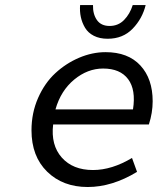

<svg xmlns="http://www.w3.org/2000/svg" viewBox="-20 -729 640 762"><path d="M407.2 -575.2Q375.5 -575.2 352.5 -586.9Q329.6 -598.6 317.6 -618.7Q305.7 -638.7 300.8 -661.4Q295.9 -684.1 297.9 -709H349.1Q348.1 -673.3 364.5 -649.7Q380.9 -626 415 -626Q449.2 -626 472.4 -649.7Q495.6 -673.3 506.8 -709H558.1Q544.9 -654.8 506.3 -615Q467.8 -575.2 407.2 -575.2ZM328.1 13.2Q229.5 13.2 167.2 -47.6Q105 -108.4 105 -211.9Q105 -280.8 131.1 -340.1Q157.2 -399.4 199.5 -438.5Q241.7 -477.5 293.9 -499.8Q346.2 -522 398.9 -522Q488.3 -522 537.1 -469.2Q585.9 -416.5 585.9 -327.1Q585.9 -281.2 570.8 -234.9H190.9Q181.2 -153.3 225.1 -103.8Q269 -54.2 349.1 -54.2Q423.8 -54.2 503.9 -102.1L523.9 -46.9Q424.8 13.2 328.1 13.2ZM200.2 -294.9H507.8Q520 -372.6 488.5 -414.8Q457 -457 389.2 -457Q327.6 -457 274.4 -413.1Q221.2 -369.1 200.2 -294.9Z"/></svg>

Font: Office Code Pro D Italic
Style: Regular
Weight: 400
Italic angle: -9°
Designer: Nathan Rutzky & Paul D. Hunt
Foundry: Adobe Systems Incorporated
Version: Version 1.004;PS 001.004;hotconv 1.0.70;makeotf.lib2.5.58329